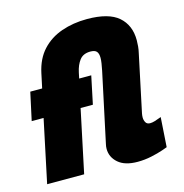

<svg xmlns="http://www.w3.org/2000/svg" viewBox="-110 -841 911 952"><g transform="rotate(-15 346.0 -365.5)"><path d="M481 9Q416 9 382 -20.5Q348 -50 348 -93Q348 -105 351 -117L427 -473Q431 -493 433.5 -509Q436 -525 436 -537Q436 -559 427 -569.5Q418 -580 395 -580Q358 -580 339.5 -556Q321 -532 313 -494L307 -465H369L339 -322H276L208 0H18L86 -322H25L56 -465H117L133 -540Q148 -610 188.5 -654Q229 -698 289 -719Q349 -740 420 -740Q531 -740 581.5 -696Q632 -652 632 -575Q632 -560 630.5 -543.5Q629 -527 625 -510L563 -217Q562 -212 561.5 -207Q561 -202 561 -197Q561 -183 567.5 -171.5Q574 -160 590 -160Q601 -160 614 -164Q627 -168 637 -172Q647 -176 648 -176L638 -24Q636 -23 611.5 -14.5Q587 -6 552 1.5Q517 9 481 9Z"/></g></svg>

Font: Raleway Black
Style: Italic
Weight: 900
Italic angle: -12°
Designer: Matt McInerney, Pablo Impallari, Rodrigo Fuenzalida
Foundry: Matt McInerney, Pablo Impallari, Rodrigo Fuenzalida
Version: Version 4.101;RELEASE